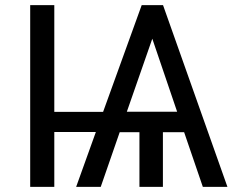

<svg xmlns="http://www.w3.org/2000/svg" viewBox="-20 -731 920 751"><path d="M192.4 -293.5H383.3L534.2 -710.9H617.7L869.6 0H773.4L700.2 -213.9H617.2V0H525.4V-213.9H448.2L374 0H277.8L355 -214.8H192.4V0H98.1V-710.9H192.4ZM476.1 -293.9H672.9L575.7 -579.6Z"/></svg>

Font: Mardoto
Style: Regular
Weight: 400
Designer: Christian Robertson, Vahan Hovhannisyan
Foundry: Google
Version: Version 1.000